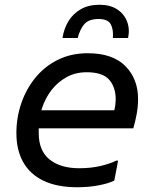

<svg xmlns="http://www.w3.org/2000/svg" viewBox="-20 -780 638 808"><path d="M305 8Q221 8 164 -19Q107 -46 78 -97Q49 -148 49 -220Q49 -285 69.5 -345Q90 -405 128.5 -452.5Q167 -500 223 -528Q279 -556 349 -556Q454 -556 507.5 -502Q561 -448 561 -364Q561 -331 555 -299Q549 -267 541 -240H113V-316H461Q464 -328 465.5 -340.5Q467 -353 467 -360Q467 -414 439 -445Q411 -476 345 -476Q297 -476 259.5 -455Q222 -434 196 -400Q170 -366 156.5 -324Q143 -282 143 -240V-220Q143 -145 189 -108.5Q235 -72 313 -72Q364 -72 405 -82Q446 -92 469 -104H477L461 -20Q437 -8 395 0Q353 8 305 8ZM399 -760Q443 -760 472.5 -741Q502 -722 514.5 -690Q527 -658 519 -620H455Q458 -656 446 -678Q434 -700 395 -700Q353 -700 334.5 -678Q316 -656 307 -620H243Q249 -660 268.5 -691.5Q288 -723 320.5 -741.5Q353 -760 399 -760Z"/></svg>

Font: Kufam
Style: Italic
Weight: 400
Italic angle: -11°
Designer: Artur Schmal
Foundry: Original Type
Version: Version 1.301; ttfautohint (v1.8.3)